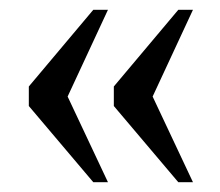

<svg xmlns="http://www.w3.org/2000/svg" viewBox="-20 -462 451 393"><path d="M95 -214 96 -312 201 -89H171L39 -245V-285L171 -442H201ZM269 -214 270 -312 375 -89H345L213 -245V-285L345 -442H375Z"/></svg>

Font: Roboto Serif 120pt ExtraCondensed
Style: Regular
Weight: 400
Width: 2
Designer: Greg Gazdowicz
Foundry: Commercial Type
Version: Version 1.008